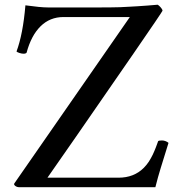

<svg xmlns="http://www.w3.org/2000/svg" viewBox="-20 -780 757 800"><path d="M39.6 -15.6 521 -709H244.6Q188 -709 148.9 -670.4Q109.9 -631.8 90.8 -560.5Q87.4 -556.2 78.1 -556.2Q70.8 -556.2 61 -559.3Q51.3 -562.5 48.8 -565.4Q75.7 -637.7 85.9 -757.8Q149.4 -749 179.2 -749H398.9Q421.9 -749 444.1 -749.3Q466.3 -749.5 480.2 -750Q494.1 -750.5 519 -752Q543.9 -753.4 552.5 -753.9Q561 -754.4 594 -756.8Q627 -759.3 636.7 -760.3Q639.2 -759.3 643.8 -755.1Q648.4 -751 652.8 -745.1Q657.2 -739.3 657.2 -735.4Q656.2 -731 536.4 -557.1Q416.5 -383.3 297.4 -211.4L177.7 -39.6H473.6Q538.1 -39.6 579.1 -80.6Q585 -86.4 590.6 -93.5Q596.2 -100.6 600.3 -106.7Q604.5 -112.8 609.1 -121.6Q613.8 -130.4 616.5 -135.7Q619.1 -141.1 623.3 -150.9Q627.4 -160.6 628.9 -164.6Q630.4 -168.5 634.3 -179Q638.2 -189.5 638.7 -191.4Q640.6 -194.8 654.8 -194.8Q662.6 -194.8 670.4 -191.7Q678.2 -188.5 682.1 -184.6Q674.3 -159.2 664.3 -127.2Q654.3 -95.2 649.4 -79.1Q644.5 -63 638.4 -41.7Q632.3 -20.5 627.4 0H60.1Q50.8 0 43.5 -5.4Q38.6 -9.3 38.6 -12.7Q38.6 -14.2 39.6 -15.6Z"/></svg>

Font: Crimson
Style: Regular
Weight: 400
Version: Version 0.8